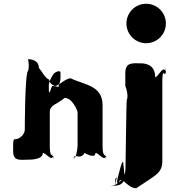

<svg xmlns="http://www.w3.org/2000/svg" viewBox="-20 -850 970 1022"><path d="M758 -830C700 -830 653 -783 653 -725C653 -667 700 -620 758 -620C816 -620 863 -667 863 -725C863 -783 816 -830 758 -830ZM726 -513C748 -513 806 -511 806 -439C823 -439 854 -519 864 -457C864 -457 861 -530 861 -458C852 -449 844 -492 844 -402V5C844 73 811 80 705 152C651 152 626 68 608 132C604 130 596 56 592 130C592 130 594 60 594 132C597 131 600 50 602 118C602 118 637 -42 637 30C638 27 643 92 644 90C644 113 629 138 594 138C583 140 573 141 571 141C559 138 577 146 600 129C629 111 643 95 647 61C649 62 652 -318 655 -318C663 -336 656 -372 647 -393V-461C647 -520 686 -513 726 -513ZM127 0C149 0 208 -1 208 -36C225 -36 253 9 262 -17C262 -17 264 17 264 -18C254 -28 245 -21 245 -74V-254C245 -292 284 -294 324 -329C367 -329 393 -257 393 -254V-74C393 -56 382 8 372 -18C372 -18 375 18 375 -17C384 -26 412 -1 430 -36C430 -36 488 -1 488 -36C505 -36 534 9 543 -17C543 -17 545 17 545 -18C535 -28 526 -21 526 -74V-290C526 -397 427 -398 357 -433C321 -433 287 -381 259 -393C251 -386 244 -339 240 -367V-402C244 -422 258 -451 271 -462C285 -472 298 -474 302 -466V-433C298 -393 283 -385 295 -385C317 -385 242 -386 242 -427C225 -427 196 -480 187 -489C187 -525 153 -535 129 -535C132 -525 136 -495 130 -474C112 -465 112 -159 112 -159C112 -147 101 -120 70 -110C48 -110 50 -107 50 -45C50 10 88 0 127 0Z"/></svg>

Font: Hussar Przerywany
Style: Regular
Weight: 400
Foundry: Cannot Into Space Fonts
Version: Version 0.982